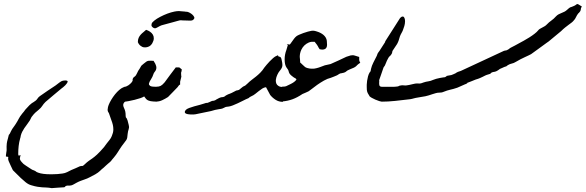

<svg xmlns="http://www.w3.org/2000/svg" viewBox="-20 -512 2951 967"><path d="M593.3 223.6Q587.4 231.9 583 239Q578.6 246.1 574.2 252.9Q569.8 259.8 564.9 266.8Q560.1 273.9 553.2 281.7Q546.9 288.6 544.4 292Q542 295.4 539.8 298.1Q537.6 300.8 534.4 303.7Q531.2 306.6 523.9 312.5Q518.6 317.4 512.9 322.3Q507.3 327.1 502 332.5Q496.1 336.9 491.9 340.8Q487.8 344.7 483.4 348.9Q479 353 473.4 357.2Q467.8 361.3 459.5 366.2Q446.8 372.6 433.1 380.1Q419.4 387.7 403.8 392.6Q392.6 396.5 386.2 398.9Q379.9 401.4 375 403.6Q370.1 405.8 365 408.7Q359.9 411.6 351.1 416.5Q344.2 420.4 339.1 421.6Q334 422.9 330.1 422.9Q325.7 422.9 322 422.6Q318.4 422.4 314.5 423.8Q309.1 424.8 309.1 426.8Q309.1 428.7 303.7 431.2Q288.1 432.1 272.2 433.1Q256.3 434.1 240.7 435.5Q223.6 432.6 212.9 432.4Q202.1 432.1 191.9 431.4Q181.6 430.7 169.2 428.7Q156.7 426.8 137.2 420.9Q123 417 109.1 405.8Q95.2 394.5 84.5 384.3Q74.7 374.5 65.2 365.2Q55.7 356 45.9 346.2Q44.4 344.7 44.4 344.2Q39.1 333 33.7 321.8Q28.3 310.5 23.4 298.8Q21 291.5 21 287.6Q21 286.6 21.2 284.2Q21.5 281.7 21.7 280Q22 278.3 20 277.8Q18.1 277.3 9.8 276.4Q9.8 272 10 269.5Q10.3 267.1 10.5 265.4Q10.7 263.7 11 262Q11.2 260.3 11.7 256.3Q13.7 246.6 13.4 241Q13.2 235.4 13.2 228.5V225.1Q13.2 219.2 14.2 210.4Q15.1 201.7 20.5 183.1Q22.9 174.3 23.4 171.4Q23.9 168.5 24.4 167.5Q24.9 166.5 25.9 165.8Q26.9 165 29.8 160.6Q32.2 155.3 35.2 149.2Q38.1 143.1 41.5 137.7Q44.9 132.3 49.8 126Q54.7 119.6 58.6 113.3Q64.5 104.5 67.9 98.1Q71.3 91.8 74.5 85.9Q77.6 80.1 81.5 74Q85.4 67.9 92.3 59.6Q96.7 54.7 100.6 49.8Q104.5 44.9 107.9 39.6Q108.9 39.6 108.9 39.1Q108.9 38.6 109.9 37.6Q122.1 23.9 128.9 17.3Q135.7 10.7 140.4 7.6Q145 4.4 149.2 2.2Q153.3 0 160.6 -5.9Q166 -10.7 169.7 -16.6Q173.3 -22.5 180.7 -27.8Q200.7 -41.5 220.2 -55.2Q239.7 -68.8 259.8 -81.5Q269 -87.9 278.6 -95.9Q288.1 -104 299.3 -106Q304.7 -106.9 310.5 -106.9Q315.9 -106.9 320.8 -103.5Q320.8 -98.1 317.4 -93Q314 -87.9 309.1 -82.8Q304.2 -77.6 298.6 -73.2Q293 -68.8 289.1 -65.9Q269 -49.8 249.3 -32.7Q229.5 -15.6 209 1.5Q198.7 11.7 192.9 21.2Q187 30.8 175.3 40.5Q169.9 45.4 165.5 48.8Q161.1 52.2 157.2 55.9Q153.3 59.6 148.9 64.7Q144.5 69.8 138.7 77.6Q134.8 84.5 132.6 89.8Q130.4 95.2 126 100.6Q120.6 108.9 114.5 116.9Q108.4 125 102.5 133.5Q96.7 142.1 92 151.4Q87.4 160.6 84.5 171.4Q83.5 176.8 83.3 179Q83 181.2 81.5 185.1Q76.2 203.6 74 223.1Q71.8 242.7 71.8 261.7Q71.8 269 73.2 270.5Q74.2 272 75.2 272Q75.7 272 76.7 271.7Q77.6 271.5 79.6 270Q81.1 269 82.5 269H83.5Q82.5 275.4 81.3 279.1Q80.1 282.7 80.1 286.1Q80.1 289.6 81.8 293.5Q83.5 297.4 88.9 303.7Q97.2 314.5 110.1 322Q123 329.6 134.3 337.9Q139.2 340.8 140.6 341.8Q142.1 342.8 143.1 343.3Q144 343.8 146 344.2Q147.9 344.7 153.3 347.2Q157.7 349.1 159.2 350.3Q160.6 351.6 161.9 352.5Q163.1 353.5 165 354.5Q167 355.5 171.9 357.4Q183.1 361.8 199.5 363.8Q215.8 365.7 233.4 365.7H242.2Q255.4 365.7 269.5 364.7Q283.7 363.8 295.4 361.8Q306.6 360.4 317.9 355Q329.1 349.6 339.4 344.2Q350.1 340.3 360.8 335.2Q371.6 330.1 382.8 325.2Q389.6 323.7 392.1 323.7H394.5Q395.5 323.7 396.5 323.7Q397.5 323.7 398.9 322.3Q400.4 320.8 405.8 316.4Q418.5 304.2 427 298.3Q435.5 292.5 445.3 285.6Q455.1 278.8 468.5 266.6Q481.9 254.4 503.9 229Q509.3 222.7 510.7 219.7Q512.2 216.8 517.6 210.4Q523.9 202.1 531.5 192.9Q539.1 183.6 543 173.3Q550.3 156.2 550.8 142.6V138.7Q550.8 127.4 548.1 116Q545.4 104.5 540.3 91.6Q535.2 78.6 530.3 63Q528.8 59.1 528.3 57.6Q527.8 56.2 527.3 55.7Q526.9 55.2 526.1 54.2Q525.4 53.2 523.9 50.3Q522 45.9 522 40.5Q522 36.1 523.9 27.1Q525.9 18.1 532.7 4.4Q539.6 -9.3 549.3 -23.4Q559.1 -37.6 569.8 -48.8Q580.6 -60.1 591.3 -67.1Q602.1 -74.2 610.4 -74.2V0.5H610.8L609.4 1L607.4 1.5Q600.6 9.3 600.6 15.1V17.1Q600.6 22 602.8 27.3Q605 32.7 608.2 40.3Q611.3 47.9 612.3 58.6Q612.8 68.8 613 73.2Q613.3 77.6 614 79.1Q614.7 80.6 615.7 81.1Q616.7 81.5 618.4 84.5Q620.1 87.4 622.6 95Q625 102.5 628.4 117.7Q629.9 123 629.9 127.4Q629.9 128.4 629.6 131.3Q629.4 134.3 627.9 139.2Q626.5 144 625 149.2Q623.5 154.3 623 161.6Q622.1 174.3 620.8 180.9Q619.6 187.5 616.5 192.6Q613.3 197.8 607.9 204.3Q602.5 210.9 593.3 223.6Z M674.3 -299.8Q674.3 -312.5 678.2 -321.3Q682.1 -330.1 688.2 -336.9Q694.3 -343.8 701.7 -349.6Q709 -355.5 715.8 -361.8Q726.6 -358.4 735.6 -352.3Q744.6 -346.2 749.8 -337.6Q754.9 -329.1 754.6 -318.4Q754.4 -307.6 747.1 -294.4Q740.2 -282.7 730 -277.8Q720.7 -273.4 711.9 -273.4Q710.4 -273.4 704.3 -273.7Q698.2 -273.9 688.7 -280.8Q679.2 -287.6 674.3 -299.8ZM770 0Q750 -0.5 739.3 -2.4Q728.5 -4.4 722.7 -8.1Q716.8 -11.7 713.6 -16.4Q710.4 -21 706.1 -26.4Q700.7 -22.5 687.3 -17.8Q673.8 -13.2 658 -9.3Q642.1 -5.4 627.7 -2.7Q613.3 0 606 0V-74.7Q610.8 -74.7 616.2 -76.9Q621.6 -79.1 626.5 -82.3Q631.3 -85.4 635.5 -89.4Q639.6 -93.3 642.6 -96.7Q646.5 -102.1 647.5 -104.2Q648.4 -106.4 648.2 -107.7Q647.9 -108.9 647.9 -110.4V-111.3Q647.9 -112.8 648.9 -115.7Q651.4 -122.1 655.8 -124.5Q660.2 -127 664.6 -132.8Q668.5 -139.2 670.2 -143.3Q671.9 -147.5 675.3 -153.8Q677.2 -157.2 678.2 -158.7Q679.2 -160.2 679.7 -160.9Q680.2 -161.6 680.7 -162.1Q681.2 -162.6 682.6 -165Q687.5 -172.9 688.7 -175.5Q689.9 -178.2 690.9 -179.7Q691.9 -181.2 694.3 -183.3Q696.8 -185.5 704.6 -191.9Q711.9 -198.2 716.8 -201.4Q721.7 -204.6 726.6 -205.6Q731.4 -206.5 737.5 -206.3Q743.7 -206.1 753.4 -205.6Q764.2 -189.5 766.6 -179.2Q767.6 -174.8 767.6 -170.9Q767.6 -166 765.6 -160.6Q763.7 -155.3 759 -149.9Q754.4 -144.5 752.4 -137.7Q748.5 -125 741 -113.5Q733.4 -102.1 731 -93.8Q730 -91.3 730 -89.4Q730 -83.5 736.6 -79.1Q743.2 -74.7 770 -74.7Z M882.8 -456.1Q897.5 -455.1 904.3 -454.3Q911.1 -453.6 913.6 -453.6L915 -453.1H913.6Q916 -453.1 922.9 -452.6Q927.7 -451.7 935.3 -447.8Q942.9 -443.8 949 -438.2Q955.1 -432.6 958 -426.3Q959 -424.3 959 -422.4Q959 -418.5 955.6 -415Q952.6 -411.1 948.5 -409.7Q944.3 -408.2 939.5 -408.2H934.6Q932.1 -408.2 928.2 -408.4Q924.3 -408.7 918.5 -408.7Q904.8 -408.7 899.4 -409.2Q894 -409.7 891.1 -409.9Q888.2 -410.2 885.3 -409.4Q882.3 -408.7 874 -406.5Q865.7 -404.3 849.4 -399.7Q833 -395 803.2 -387.2Q792.5 -384.8 785.2 -380.9Q777.8 -377 772.2 -373.8Q766.6 -370.6 762.2 -369.6H760.3Q756.3 -369.6 751.5 -372.6Q742.7 -378.4 742.7 -385.7Q742.7 -387.7 744.1 -393.3Q745.6 -398.9 757.3 -408.4Q769 -418 786.9 -427.2Q804.7 -436.5 823 -443.4Q841.3 -450.2 857.9 -453.6Q870.6 -456.1 878.4 -456.1ZM767.1 -75.2Q780.8 -75.2 789.3 -79.6Q797.9 -84 809.1 -97.2Q822.8 -116.2 836.9 -135Q851.1 -153.8 865.2 -172.4Q875.5 -172.9 879.4 -172.6Q883.3 -172.4 885 -171.4Q886.7 -170.4 888.4 -168.2Q890.1 -166 895.5 -162.6Q895 -154.8 894.3 -152.6Q893.6 -150.4 892.8 -149.2Q892.1 -147.9 892.1 -145V-142.1Q892.1 -138.2 892.6 -131.8Q893.1 -127.4 893.3 -127Q893.6 -126.5 893.6 -126.2Q893.6 -126 893.1 -124.8Q892.6 -123.5 891.6 -118.2Q890.6 -115.7 889.4 -109.4Q888.2 -103 887.2 -100.6V-87.4Q887.2 -86.4 887.2 -86.2Q887.2 -85.9 886.5 -85.9Q885.7 -85.9 883.1 -84Q880.4 -82 874.5 -73.2Q861.8 -60.5 850.3 -48.1Q838.9 -35.6 826.2 -23.4Q812.5 -14.6 797.6 -7.6Q782.7 -0.5 767.1 -0.5Z M1376.5 -134.8Q1371.1 -123 1369.6 -111.8Q1369.1 -108.4 1369.1 -105.5Q1369.1 -98.1 1371.8 -91.1Q1374.5 -84 1382.8 -78.9Q1391.1 -73.7 1404.8 -73.7V1Q1384.3 1 1368.2 -9.3Q1352.1 -19.5 1340.8 -33.7Q1340.8 -34.7 1340.3 -34.7Q1339.8 -34.7 1339.8 -35.6Q1330.6 -53.7 1319.8 -72.8Q1310.1 -71.8 1301.3 -66.2Q1292.5 -60.5 1283.7 -53.5Q1274.9 -46.4 1265.6 -39.1Q1256.3 -31.7 1246.1 -27.3Q1238.8 -23.9 1237.3 -22.7Q1235.8 -21.5 1235.1 -20.3Q1234.4 -19 1231.4 -17.6Q1228.5 -16.1 1217.8 -11.7Q1211.9 -8.8 1200.7 -3.2Q1189.5 2.4 1177 8.3Q1164.6 14.2 1152.6 18.8Q1140.6 23.4 1133.3 24.4Q1123.5 25.4 1119.9 26.1Q1116.2 26.9 1114 27.8Q1111.8 28.8 1109.4 30.3Q1106.9 31.7 1099.6 34.7Q1096.2 36.1 1080.3 38.3Q1064.5 40.5 1042.5 47.4Q1004.4 55.7 964.8 63.5Q961.9 64 955.6 64.5H948.7Q945.3 64.5 939.7 64.5Q934.1 64.5 926.8 63.2Q919.4 62 915 59.3Q910.6 56.6 910.6 52.2V51.8Q910.6 47.4 916.5 41Q921.4 36.1 933.1 31.7Q944.8 27.3 958.7 23.4Q972.7 19.5 986.3 16.1Q1000 12.7 1008.8 9.3Q1014.6 6.8 1017.1 6.6Q1019.5 6.3 1021.2 6.3Q1022.9 6.3 1025.6 5.9Q1028.3 5.4 1035.2 2Q1043.5 -2.4 1047.1 -3.4Q1050.8 -4.4 1052.7 -4.4Q1054.7 -4.4 1056.6 -4.6Q1058.6 -4.9 1064 -7.3Q1067.9 -9.8 1071.5 -12Q1075.2 -14.2 1078.6 -15.6Q1079.1 -16.1 1081.5 -17.3Q1084 -18.6 1086.4 -19.5Q1089.4 -21 1093.3 -22Q1094.7 -22 1100.1 -22.7Q1105.5 -23.4 1107.9 -24.4Q1111.3 -26.4 1112.8 -27.3Q1114.3 -28.3 1115 -29.1Q1115.7 -29.8 1116.7 -30.5Q1117.7 -31.2 1120.6 -32.7Q1125.5 -35.6 1128.9 -36.9Q1132.3 -38.1 1136.2 -39.6Q1140.1 -41 1146.2 -43.7Q1152.3 -46.4 1163.6 -52.7Q1169.4 -56.2 1172.4 -56.6Q1175.3 -57.1 1177.5 -57.4Q1179.7 -57.6 1182.9 -59.1Q1186 -60.5 1192.4 -66.4Q1200.7 -73.7 1204.1 -75.7Q1207.5 -77.6 1209.7 -78.4Q1211.9 -79.1 1215.1 -81.1Q1218.3 -83 1226.1 -90.8Q1236.3 -101.1 1247.3 -109.4Q1258.3 -117.7 1269.3 -126.5Q1280.3 -135.3 1291 -146Q1301.8 -156.7 1311.5 -171.9Q1315.4 -177.2 1322.8 -185.8Q1330.1 -194.3 1338.4 -203.1Q1346.7 -211.9 1355.2 -219.2Q1363.8 -226.6 1370.1 -229.5Q1372.6 -230.5 1375 -231.4Q1377.4 -232.4 1379.9 -233.9Q1381.3 -228 1383.8 -227.3Q1386.2 -226.6 1388.9 -226.1Q1391.6 -225.6 1394.3 -222.4Q1397 -219.2 1398.9 -208.5Q1402.3 -193.8 1402.3 -185.1Q1402.3 -184.1 1401.9 -179.2Q1401.4 -174.3 1397.7 -167.7Q1394 -161.1 1388.2 -154.3Q1382.3 -147.5 1376.5 -134.8Z M1423.8 -289.6Q1430.2 -289.6 1433.1 -288.6Q1435.1 -287.6 1436.5 -287.6Q1437 -287.6 1438.2 -287.6Q1439.5 -287.6 1441.9 -290.5Q1444.3 -293.5 1449.7 -301.3Q1455.6 -309.6 1460.9 -316.9Q1466.3 -324.2 1473.1 -329.6Q1476.6 -332.5 1486.3 -336.9Q1496.1 -341.3 1507.8 -345.5Q1519.5 -349.6 1530.8 -352.8Q1542 -356 1548.8 -356.9Q1552.2 -357.4 1556.6 -357.4Q1558.6 -357.4 1562.5 -356.9Q1566.4 -356.4 1570.8 -355Q1571.3 -355 1574.5 -353.8Q1577.6 -352.5 1578.6 -352.5Q1586.4 -350.1 1594.5 -345.9Q1602.5 -341.8 1609.1 -336.2Q1615.7 -330.6 1620.4 -323Q1625 -315.4 1626 -306.6Q1627.4 -294.9 1627.2 -285.9Q1627 -276.9 1623.3 -271Q1619.6 -265.1 1611.8 -263.2Q1608.4 -262.2 1604.5 -262.2Q1598.1 -262.2 1589.8 -264.2Q1585.4 -270.5 1584 -273.2Q1582.5 -275.9 1581.1 -278.8Q1579.6 -281.7 1576.4 -286.4Q1573.2 -291 1564.9 -301.3Q1559.6 -301.3 1556.2 -301.5Q1552.7 -301.8 1549.6 -301.5Q1546.4 -301.3 1543.2 -300.5Q1540 -299.8 1535.2 -297.9Q1509.8 -286.6 1498 -262.2Q1489.7 -244.6 1489.7 -225.6Q1489.7 -217.8 1491.2 -209.5V-207.5Q1491.7 -203.6 1491.7 -201.7V-200.7Q1491.2 -199.7 1491.2 -198.7V-198.2Q1491.7 -197.3 1494.6 -194.8Q1497.6 -192.4 1505.9 -184.1Q1512.2 -178.7 1515.6 -175.3Q1519 -171.9 1527.8 -169.4Q1539.6 -166 1549.8 -166Q1550.8 -166 1556.9 -166Q1563 -166 1573.5 -168.5Q1584 -170.9 1594.5 -175Q1605 -179.2 1616.2 -183.1Q1625 -185.5 1630.9 -186.3Q1636.7 -187 1645 -189.5Q1665 -198.2 1685.1 -207.5Q1705.1 -216.8 1724.6 -226.1Q1738.3 -231 1746.1 -232.9Q1752 -233.9 1756.8 -233.9Q1758.3 -233.9 1762 -233.4Q1765.6 -232.9 1772 -230.5Q1778.3 -228 1789.1 -225.1V-211.4Q1789.1 -210 1789.3 -208.3Q1789.6 -206.5 1790.5 -203.9Q1791.5 -201.2 1794.4 -195.8Q1783.2 -188.5 1779.5 -184.6Q1775.9 -180.7 1772.7 -177.7Q1769.5 -174.8 1763.2 -171.6Q1756.8 -168.5 1740.7 -162.1Q1733.4 -159.2 1730 -157Q1726.6 -154.8 1724.4 -152.8Q1722.2 -150.9 1719.7 -149.2Q1717.3 -147.5 1712.4 -146Q1703.1 -143.6 1699.5 -143.1Q1695.8 -142.6 1693.6 -142.1Q1691.4 -141.6 1688.5 -139.6Q1685.5 -137.7 1677.7 -132.8Q1669.4 -129.4 1661.9 -126.2Q1654.3 -123 1646 -120.1Q1629.4 -116.2 1611.3 -106Q1593.3 -95.7 1577.4 -84.5Q1561.5 -73.2 1549.8 -63.7Q1538.1 -54.2 1534.2 -52.2Q1526.4 -48.3 1519 -45.2Q1511.7 -42 1503.4 -38.6Q1476.6 -20.5 1452.9 -12Q1429.2 -3.4 1401.4 -1V-75.7Q1406.2 -75.7 1411.4 -75.9Q1416.5 -76.2 1420.4 -77.6Q1421.4 -78.1 1426 -80.3Q1430.7 -82.5 1435.8 -85Q1440.9 -87.4 1445.3 -89.6Q1449.7 -91.8 1450.2 -92.3Q1452.1 -93.3 1455.8 -95.5Q1459.5 -97.7 1462.9 -100.6Q1466.3 -103.5 1469.2 -106.4Q1472.2 -109.4 1473.1 -112.3Q1470.2 -115.7 1468.8 -116.9Q1467.3 -118.2 1466.1 -118.7Q1464.8 -119.1 1462.9 -120.1Q1460.9 -121.1 1457 -124Q1444.3 -133.3 1440.4 -138.4Q1436.5 -143.6 1435.3 -147.5Q1434.1 -151.4 1432.9 -156Q1431.6 -160.6 1424.8 -169.4Q1423.8 -170.4 1423.3 -171.4Q1418.5 -178.2 1416 -188.7Q1413.6 -199.2 1413.6 -211.4V-215.3Q1413.6 -225.6 1415.8 -237.3Q1418 -249 1422.4 -260.3Q1424.3 -266.6 1425.8 -272Q1427.2 -277.3 1429.7 -285.2Q1427.7 -286.6 1427.2 -287.1L1426.3 -288.1Q1425.8 -288.1 1423.8 -289.6Z M1911.6 -171.9Q1906.2 -155.8 1900.6 -139.9Q1895 -124 1889.6 -108.4Q1890.1 -105 1890.1 -101.6Q1890.1 -98.1 1889.6 -94.7V-90.8Q1889.6 -86.9 1890.4 -83.3Q1891.1 -79.6 1894.5 -77.1Q1897.9 -74.7 1906.2 -74.7V0Q1899.9 0 1890.1 -2.9Q1880.4 -5.9 1870.4 -10.3Q1860.4 -14.6 1852.3 -19.3Q1844.2 -23.9 1841.3 -27.3Q1840.3 -27.3 1840.3 -29.3Q1835.4 -36.1 1832 -43.2Q1828.6 -50.3 1827.6 -59.1Q1827.1 -65.9 1827.1 -73.7Q1827.1 -77.6 1827.1 -85.4Q1827.1 -93.3 1828.9 -105Q1830.6 -116.7 1833.5 -127.4Q1836.4 -138.2 1841.3 -146.5Q1844.7 -151.4 1845.7 -152.3Q1846.7 -153.3 1846.7 -153.6Q1846.7 -153.8 1846.9 -155.8Q1847.2 -157.7 1848.6 -165Q1852.1 -180.7 1860.6 -197.3Q1869.1 -213.9 1876 -227.5Q1877.4 -230.5 1878.2 -232.2Q1878.9 -233.9 1879.4 -235.4Q1879.9 -236.8 1880.4 -238.5Q1880.9 -240.2 1882.3 -243.2Q1885.3 -248 1886.7 -249.8Q1888.2 -251.5 1890.6 -254.9Q1897.5 -266.1 1904.1 -275.9Q1910.6 -285.6 1917 -295.9Q1919.4 -299.3 1919.4 -299.8Q1919.4 -300.3 1920.4 -304.2Q1939 -333.5 1957.8 -362.8Q1976.6 -392.1 1995.1 -421.4Q2002 -428.7 2007.8 -428.7Q2008.3 -428.7 2011.5 -428.2Q2014.6 -427.7 2017.6 -419.9Q2020 -414.1 2020 -404.8Q2020 -401.4 2019 -392.6Q2018.1 -383.8 2010.7 -364.3Q2008.3 -356 2003.2 -347.4Q1998 -338.9 1994.1 -328.6Q1990.2 -315.9 1988 -308.6Q1985.8 -301.3 1980 -290.5Q1973.6 -281.7 1968.5 -273.2Q1963.4 -264.6 1957 -255.9Q1955.6 -252 1955.3 -250.2Q1955.1 -248.5 1955.1 -247.3Q1955.1 -246.1 1954.3 -244.1Q1953.6 -242.2 1950.7 -237.8Q1948.2 -233.4 1946.5 -232.2Q1944.8 -231 1942.6 -229Q1940.4 -227.1 1937 -222.2Q1933.6 -217.3 1928.7 -206.5Q1926.3 -201.2 1924.8 -197Q1923.3 -192.9 1920.4 -186.5Q1918.9 -183.1 1918.2 -181.6Q1917.5 -180.2 1916.5 -179Q1915.5 -177.7 1914.3 -176.3Q1913.1 -174.8 1911.6 -171.9Z M1901.4 -74.7H1915.5Q1921.9 -75.2 1930.2 -75Q1938.5 -74.7 1946.5 -74.7Q1954.6 -74.7 1962.2 -74.7Q1969.7 -74.7 1975.1 -75.7Q1982.4 -76.2 1984.6 -76.9Q1986.8 -77.6 1988 -78.4Q1989.3 -79.1 1991.2 -80.1Q1993.2 -81.1 2000.5 -82Q2003.9 -82.5 2007.3 -82.5Q2010.7 -82.5 2014.2 -82Q2018.1 -81.5 2021.5 -81.5Q2024.9 -81.5 2027.8 -82Q2033.7 -82.5 2041 -84.2Q2048.3 -85.9 2055.7 -87.6Q2063 -89.4 2070.3 -90.8Q2075.7 -91.8 2080.1 -91.8H2083Q2087.4 -91.8 2090.3 -91.3H2092.8Q2094.2 -91.3 2096.2 -91.6Q2098.1 -91.8 2102.1 -92.8Q2106 -93.8 2113.3 -96.7Q2124.5 -100.6 2137 -102.3Q2149.4 -104 2160.6 -109.4Q2167 -112.3 2176.8 -115Q2186.5 -117.7 2195.8 -119.4Q2205.1 -121.1 2211.9 -122.1Q2218.8 -123 2219.7 -123Q2220.7 -124 2222.7 -124Q2228.5 -127 2228.8 -127.9Q2229 -128.9 2229 -129.2Q2229 -129.4 2230.7 -129.9Q2232.4 -130.4 2240.7 -131.8Q2249 -132.8 2253.2 -134Q2257.3 -135.3 2262.7 -137.7Q2270.5 -140.6 2273.7 -142.6Q2276.9 -144.5 2279.5 -146.5Q2282.2 -148.4 2286.6 -150.1Q2291 -151.9 2300.8 -154.8Q2355 -180.2 2409.4 -205.3Q2463.9 -230.5 2518.1 -255.9Q2522.9 -257.3 2525.1 -257.6Q2527.3 -257.8 2529.1 -258.1Q2530.8 -258.3 2533 -259.3Q2535.2 -260.3 2540 -263.2Q2543.5 -265.1 2544.2 -265.6Q2544.9 -266.1 2544.9 -266.4Q2544.9 -266.6 2545.2 -267.1Q2545.4 -267.6 2548.3 -269.5L2549.8 -270.5L2548.8 -269.5L2547.9 -269L2551.8 -271.5Q2563.5 -277.3 2574 -283Q2584.5 -288.6 2595.7 -294.9Q2605 -299.8 2618.7 -307.4Q2632.3 -314.9 2646.2 -323.7Q2660.2 -332.5 2672.1 -341.8Q2684.1 -351.1 2690.4 -358.9Q2693.8 -363.8 2699.5 -366.9Q2705.1 -370.1 2711.2 -373.3Q2717.3 -376.5 2723.1 -379.9Q2729 -383.3 2733.9 -388.7Q2745.1 -400.4 2757.1 -408.7Q2769 -417 2780.3 -429.7Q2786.6 -436.5 2793.9 -440.2Q2801.3 -443.8 2808.6 -446.8Q2815.9 -449.7 2822.8 -453.1Q2829.6 -456.5 2835.9 -462.4Q2842.8 -468.8 2846.2 -471.4Q2849.6 -474.1 2852.5 -475.3Q2855.5 -476.6 2859.6 -477.5Q2863.8 -478.5 2871.6 -482.4Q2879.4 -486.3 2882.3 -489Q2885.3 -491.7 2887.7 -491.7Q2890.1 -491.7 2894.8 -489Q2899.4 -486.3 2910.6 -479Q2906.2 -472.7 2905.8 -469.5Q2905.3 -466.3 2905 -463.4Q2904.8 -460.4 2903.3 -457.3Q2901.9 -454.1 2896 -447.8Q2896 -446.3 2894 -446.3Q2885.7 -436.5 2881.3 -426.3Q2877 -416 2868.7 -407.7Q2864.7 -402.8 2858.4 -397.9Q2852.1 -393.1 2844 -387.2Q2835.9 -381.3 2826.2 -373.5Q2816.4 -365.7 2805.7 -355Q2790 -342.3 2774.4 -329.1Q2758.8 -315.9 2743.2 -303.2Q2737.8 -299.3 2733.4 -296.4Q2729 -293.5 2724.1 -289.6Q2707 -276.9 2689.5 -264.4Q2671.9 -252 2654.8 -239.3Q2650.9 -236.8 2642.8 -233.2Q2634.8 -229.5 2624.3 -224.6Q2613.8 -219.7 2601.6 -213.6Q2589.4 -207.5 2577.6 -200.2Q2567.4 -193.8 2557.6 -191.9Q2547.9 -189.9 2538.1 -184.1Q2532.7 -180.7 2532 -179.7Q2531.2 -178.7 2531 -178.5Q2530.8 -178.2 2529.1 -177.7Q2527.3 -177.2 2520 -174.8Q2514.6 -172.4 2508.8 -169.7Q2502.9 -167 2498 -165Q2492.7 -161.1 2489.3 -158.7Q2485.8 -156.2 2481 -153.8Q2476.6 -151.9 2473.9 -151.1Q2471.2 -150.4 2469 -150.1Q2466.8 -149.9 2464.4 -149.4Q2461.9 -148.9 2458 -147.5Q2453.6 -145.5 2452.6 -144.3Q2451.7 -143.1 2451.2 -142.1Q2450.7 -141.1 2448.7 -140.1Q2446.8 -139.2 2440.9 -137.7Q2430.2 -134.8 2423.8 -131.6Q2417.5 -128.4 2411.1 -125.2Q2404.8 -122.1 2397 -118.7Q2389.2 -115.2 2375.5 -111.3Q2365.2 -106.9 2354.5 -102.8Q2343.8 -98.6 2333.5 -94.7Q2333.5 -93.8 2333 -93.5Q2332.5 -93.3 2332.5 -91.8Q2331.5 -91.3 2330.1 -91.3Q2327.6 -89.8 2327.6 -89.4Q2327.6 -88.9 2327.9 -88.9Q2328.1 -88.9 2327.6 -88.9Q2327.1 -88.9 2324.2 -88.4Q2314 -84.5 2303.7 -79.3Q2293.5 -74.2 2283.2 -70.3Q2272.5 -66.4 2263.7 -64.2Q2254.9 -62 2247.1 -60.1Q2239.3 -58.1 2231.7 -55.9Q2224.1 -53.7 2216.3 -50.3Q2210.9 -48.3 2209 -47.6Q2207 -46.9 2205.6 -46.6Q2204.1 -46.4 2201.7 -46.1Q2199.2 -45.9 2192.4 -45.4Q2184.1 -45.4 2175.3 -43Q2166.5 -40.5 2157.5 -37.6Q2148.4 -34.7 2139.4 -31.7Q2130.4 -28.8 2122.6 -27.3Q2110.8 -24.9 2098.6 -23.2Q2086.4 -21.5 2074.2 -19Q2067.9 -17.6 2063.5 -16.4Q2059.1 -15.1 2055.2 -14.2Q2051.3 -13.2 2046.6 -12.5Q2042 -11.7 2035.6 -11.2Q2004.4 -7.3 1969.2 -3.7Q1934.1 0 1901.4 0Z"/></svg>

Font: DimaRavanNevis
Style: regular
Weight: 400
Designer: R.Balvardi
Foundry: Dima Software Group
Version: Version 1.00;May 26, 2019;FontCreator 11.5.0.2427 64-bit